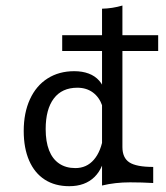

<svg xmlns="http://www.w3.org/2000/svg" viewBox="-20 -652 592 684"><path d="M64.5 -185.5Q64.5 -250 86.7 -298.4Q108.9 -346.8 149.6 -372.6Q190.3 -398.4 244.4 -398.4Q273.4 -398.4 296 -389.9Q318.5 -381.5 333.5 -364.5Q348.4 -347.6 354.8 -323.4L344.4 -275Q333.9 -305.6 310.9 -322.6Q287.9 -339.5 255.6 -339.5Q200.8 -339.5 171.8 -301.2Q142.7 -262.9 142.7 -191.9Q142.7 -147.6 154.8 -116.5Q166.9 -85.5 190.7 -69.4Q214.5 -53.2 248.4 -53.2Q288.7 -53.2 314.5 -83.1Q340.3 -112.9 348.4 -167.7L356.5 -116.1Q350 -54 316.5 -21.4Q283.1 11.3 226.6 11.3Q175.8 11.3 139.5 -12.1Q103.2 -35.5 83.9 -79.8Q64.5 -124.2 64.5 -185.5ZM416.1 -632.3V-128.2Q416.1 -89.5 441.1 -73.4Q466.1 -57.3 525.8 -57.3V0Q486.3 -2.4 443.5 -2.4Q390.3 -2.4 343.5 8.9V-621Q380.6 -621.8 416.1 -632.3ZM201.6 -526.6H543.5V-470.2H201.6Z"/></svg>

Font: Playfair Micro SmCond SmLight
Style: Regular
Weight: 360
Width: 4
Designer: Claus Eggers Sørensen
Foundry: Claus Eggers Sørensen
Version: Version 2.100;Glyphs 3.2 (3219)